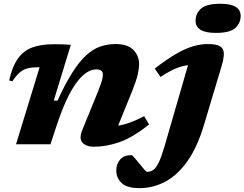

<svg xmlns="http://www.w3.org/2000/svg" viewBox="-20 -765 1296 1018"><path d="M45.5 -334 28.5 -338.5Q45.5 -414 76 -455.8Q106.5 -497.5 153 -514Q199.5 -530.5 264 -530.5Q290.5 -530.5 308.8 -530Q327 -529.5 355.5 -527.5L265 -231.5H285Q326 -321 363 -379.5Q400 -438 436.2 -471.2Q472.5 -504.5 511 -518Q549.5 -531.5 593 -531.5Q656 -531.5 686.8 -500.8Q717.5 -470 717.5 -424.5Q717.5 -401.5 710 -369Q702.5 -336.5 681.5 -284L606.5 -99Q635 -103 668 -114.8Q701 -126.5 744.5 -149L770.5 -105Q681 -34 611.2 -10.5Q541.5 13 479.5 13Q436 13 417 -8.8Q398 -30.5 416 -75L501 -283Q516 -321.5 520.8 -339.5Q525.5 -357.5 525.5 -369Q525.5 -397 490.5 -397Q436.5 -397 383.2 -323.5Q330 -250 280 -98.5L247.5 0H65L190 -408.5H183.5Q150.5 -408.5 127.5 -403Q104.5 -397.5 85.5 -381.5Q66.5 -365.5 45.5 -334ZM1017 -655Q1017 -694 1046 -719.5Q1075 -745 1147.5 -745Q1203.5 -745 1229.8 -728.5Q1256 -712 1256 -681Q1256 -641.5 1227 -616Q1198 -590.5 1125 -590.5Q1069.5 -590.5 1043.2 -607Q1017 -623.5 1017 -655ZM1061 -101Q1024.5 20 971.2 93.2Q918 166.5 853.8 199.5Q789.5 232.5 721 232.5Q652.5 232.5 624.5 205.2Q596.5 178 596.5 138Q596.5 105.5 616.5 81.5Q636.5 57.5 676.5 57.5Q681.5 57.5 693.2 71.5Q705 85.5 719.5 103Q733.5 120.5 744.5 133.2Q755.5 146 760.5 146Q778 146 792.8 135.8Q807.5 125.5 821.5 96.8Q835.5 68 851.5 13.5L977 -419.5Q943.5 -415.5 909.8 -401Q876 -386.5 831 -357L800.5 -401.5Q864.5 -451 914 -479.5Q963.5 -508 1004.2 -519.8Q1045 -531.5 1081 -531.5Q1127 -531.5 1146.8 -519.5Q1166.5 -507.5 1166.8 -481Q1167 -454.5 1154 -411.5Z"/></svg>

Font: Newsreader 6pt
Style: Bold Italic
Weight: 700
Italic angle: -17°
Designer: Hugues Gentile
Foundry: Production Type
Version: Version 1.003; ttfautohint (v1.8.3)